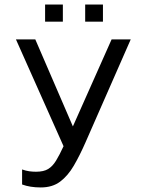

<svg xmlns="http://www.w3.org/2000/svg" viewBox="-20 -647 624 843"><path d="M178 -552V-627H256V-552ZM354 -552V-627H432V-552ZM159 176Q112 176 77 163V97Q94 103 108.5 105Q123 107 138 107Q172 107 191.5 95Q211 83 226 58.5Q241 34 259 -5L50 -474H135L300 -92L470 -474H554L355 -21Q330 36 304 80.5Q278 125 244 150.5Q210 176 159 176Z"/></svg>

Font: Kanit Light
Style: Regular
Weight: 300
Designer: Katatrad Team
Foundry: CadsonDemak
Version: Version 2.000; ttfautohint (v1.8.3)